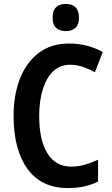

<svg xmlns="http://www.w3.org/2000/svg" viewBox="-20 -945 568 975"><path d="M336 -616Q284 -616 249.5 -582.5Q215 -549 197 -490.5Q179 -432 179 -356Q179 -233 221 -166Q263 -99 342 -99Q378 -99 412 -109Q446 -119 478 -134V-23Q413 10 324 10Q190 10 119.5 -87.5Q49 -185 49 -357Q49 -463 81.5 -546Q114 -629 177 -676.5Q240 -724 331 -724Q423 -724 502 -681L462 -578Q433 -594 402 -605Q371 -616 336 -616ZM314 -925Q346 -925 363.5 -908Q381 -891 381 -855Q381 -820 363 -803.5Q345 -787 314 -787Q283 -787 265 -803.5Q247 -820 247 -855Q247 -891 264.5 -908Q282 -925 314 -925Z"/></svg>

Font: Noto Sans Bengali Condensed SemiBold
Style: Regular
Weight: 600
Width: 3
Designer: Joana Ranito - Universal Thirst; Jelle Bosma - Monotype Design Team
Foundry: Universal Thirst ehf.
Version: Version 3.000; ttfautohint (v1.8.4.7-5d5b)